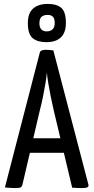

<svg xmlns="http://www.w3.org/2000/svg" viewBox="-20 -957 477 979"><path d="M56 2Q48 2 34 1Q20 0 5 -1L183 -689Q186 -703 214 -703Q224 -703 234.5 -702Q245 -701 252 -700L431 -15Q433 -7 426.5 -2.5Q420 2 396 2Q387 2 375.5 1.5Q364 1 348 0L254 -394Q246 -428 239 -463Q232 -498 226.5 -530.5Q221 -563 219 -587Q217 -563 211.5 -530.5Q206 -498 199 -463Q192 -428 183 -394L94 -14Q92 -6 86 -2Q80 2 56 2ZM108 -178V-252H347V-178ZM216 -742Q171 -742 146.5 -762.5Q122 -783 122 -839Q122 -890 149 -913.5Q176 -937 223 -937Q270 -937 293 -916.5Q316 -896 316 -840Q316 -791 290.5 -766.5Q265 -742 216 -742ZM218 -797Q236 -797 247.5 -807Q259 -817 259 -840Q259 -862 250 -871.5Q241 -881 223 -881Q203 -881 192 -871.5Q181 -862 181 -838Q181 -818 190.5 -807.5Q200 -797 218 -797Z"/></svg>

Font: Yanone Kaffeesatz ExtraLight
Style: Regular
Weight: 400
Version: Version 2.003